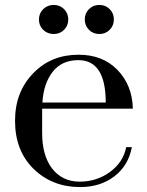

<svg xmlns="http://www.w3.org/2000/svg" viewBox="-20 -749 597 779"><path d="M303 -12Q339 -12 370.5 -22.5Q402 -33 427 -52Q480 -91 492 -152H515Q501 -77 444 -33.5Q387 10 305 10Q192 10 116 -64Q41 -138 41 -259Q41 -377 116 -453Q188 -527 299 -527Q396 -527 456 -466Q517 -403 519 -308H151V-209Q151 -120 190 -67Q232 -12 303 -12ZM298 -505Q231 -505 194 -458Q157 -411 152 -333H409Q409 -505 298 -505ZM155 -628Q138 -645 138 -670Q138 -695 155.5 -712Q173 -729 198 -729Q223 -729 240 -712Q257 -695 257 -670Q257 -645 240 -628Q223 -611 198 -611Q173 -611 155 -628ZM341 -628Q324 -645 324 -670Q324 -695 341 -712Q358 -729 383 -729Q408 -729 425 -712Q442 -695 442 -670Q442 -645 425 -628Q408 -611 383 -611Q358 -611 341 -628Z"/></svg>

Font: Prata
Style: Regular
Weight: 400
Designer: Cyreal (www.cyreal.org)
Foundry: Cyreal (www.cyreal.org)
Version: Version 1.010